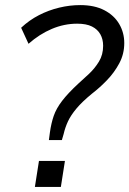

<svg xmlns="http://www.w3.org/2000/svg" viewBox="-20 -734 508 754"><path d="M172 -184 176 -214Q181 -250 191 -279Q201 -308 224 -338Q247 -368 288 -406Q307 -423 329.5 -444Q352 -465 368.5 -492Q385 -519 385 -554Q385 -580 374 -599.5Q363 -619 341 -630Q319 -641 283 -641Q232 -641 183.5 -620.5Q135 -600 92 -562L63 -625Q95 -655 133 -674.5Q171 -694 212.5 -704Q254 -714 295 -714Q351 -714 389.5 -694Q428 -674 448 -640Q468 -606 468 -565Q468 -522 448.5 -485.5Q429 -449 400 -419Q371 -389 341 -366Q302 -334 280 -307.5Q258 -281 247 -257.5Q236 -234 230 -208L223 -184ZM117 0 133 -102H235L219 0Z"/></svg>

Font: Nunito Sans 12pt
Style: Italic
Weight: 400
Italic angle: -9°
Designer: Vernon Adams
Foundry: Vernon Adams
Version: Version 3.101;gftools[0.9.27]